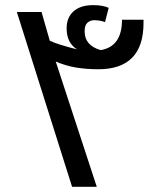

<svg xmlns="http://www.w3.org/2000/svg" viewBox="-20 -720 603 740"><path d="M44.9 -673.8H140.1L171.9 -563Q202.6 -548.3 276.9 -529.8Q236.8 -554.7 236.8 -610.8Q236.8 -652.3 263.4 -676.3Q290 -700.2 338.9 -700.2Q375.5 -700.2 398.9 -689.9L384.8 -634.8Q365.7 -642.1 342.8 -642.1Q328.1 -642.1 317.1 -632.6Q306.2 -623 306.2 -599.1Q306.2 -544.4 368.2 -526.9Q450.2 -540.5 450.2 -644H533.2V-631.8Q533.2 -453.1 358.9 -453.1Q313 -453.1 273.2 -459.7Q233.4 -466.3 194.8 -482.9L353 0H257.8Z"/></svg>

Font: DroidArabicKufi
Style: Regular
Weight: 400
Designer: Pascal Zoghbi
Foundry: Ascender Corporation
Version: Version 1.00; ttfautohint (v1.4.1)